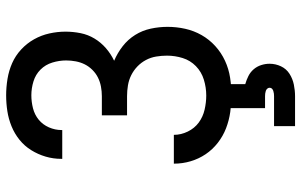

<svg xmlns="http://www.w3.org/2000/svg" viewBox="-202 -582 1003 640"><g transform="rotate(-90 300.0 -261.5)"><path d="M302 8Q275 8 247 4Q219 0 193 -10Q167 -20 144.5 -37.5Q122 -55 106.5 -78Q91 -101 83 -128Q75 -155 75 -183Q75 -184 75 -184Q75 -184 75 -184H171Q171 -184 171 -184Q171 -184 171 -184Q171 -160 182 -137.5Q193 -115 212 -101Q231 -87 255 -81.5Q279 -76 302 -76Q329 -76 355 -84Q381 -92 400 -110.5Q419 -129 427 -154.5Q435 -180 435 -207Q435 -225 432 -243Q429 -261 420.5 -277Q412 -293 399 -305.5Q386 -318 370 -326Q354 -334 336 -337Q318 -340 300 -340H236V-424H300Q316 -424 332 -427Q348 -430 362 -437Q376 -444 387.5 -455.5Q399 -467 406 -481Q413 -495 416 -511Q419 -527 419 -543Q419 -566 412 -589Q405 -612 388.5 -628.5Q372 -645 349 -652Q326 -659 303 -659Q281 -659 259.5 -653.5Q238 -648 221.5 -634.5Q205 -621 196 -600.5Q187 -580 187 -558Q187 -557 187 -556.5Q187 -556 187 -556H91Q91 -557 91 -557.5Q91 -558 91 -559Q91 -586 98.5 -611.5Q106 -637 120 -659.5Q134 -682 154.5 -698.5Q175 -715 199.5 -725Q224 -735 250 -739Q276 -743 303 -743Q330 -743 357.5 -738.5Q385 -734 410 -723Q435 -712 455.5 -693Q476 -674 489.5 -650Q503 -626 509 -599Q515 -572 515 -545Q515 -520 510 -495Q505 -470 492 -448.5Q479 -427 460 -410.5Q441 -394 418 -383Q444 -372 466.5 -354.5Q489 -337 504 -313Q519 -289 525 -261Q531 -233 531 -205Q531 -175 524.5 -146Q518 -117 503.5 -91.5Q489 -66 467 -46Q445 -26 418 -13.5Q391 -1 361.5 3.5Q332 8 302 8ZM200 220V150H300Q304 150 308.5 149.5Q313 149 317.5 147.5Q322 146 325 143Q328 140 328 135Q328 131 325 127.5Q322 124 317.5 122.5Q313 121 308.5 120.5Q304 120 300 120H260V0H340V54Q354 58 367 64.5Q380 71 389.5 82Q399 93 403.5 107Q408 121 408 135Q408 155 399.5 173Q391 191 374.5 201.5Q358 212 338.5 216Q319 220 300 220Z"/></g></svg>

Font: Zed Mono Medium Extended
Style: Regular
Weight: 500
Width: 7
Monospace: yes
Designer: Belleve Invis
Foundry: Belleve Invis
Version: Version 1.0.0; ttfautohint (v1.8.4)